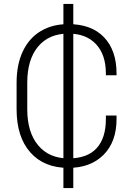

<svg xmlns="http://www.w3.org/2000/svg" viewBox="-20 -836 664 972"><path d="M64 -417Q64 -510 96 -577Q128 -644 187 -679Q246 -714 326 -714Q443 -714 506.5 -647.5Q570 -581 570 -464V-455H516V-464Q516 -559 466 -612.5Q416 -666 326 -666Q228 -666 173 -600.5Q118 -535 118 -417V-283Q118 -166 173.5 -100Q229 -34 326 -34Q422 -34 469 -85.5Q516 -137 516 -233V-251H570V-233Q570 -118 504 -52Q438 14 326 14Q203 14 133.5 -64.5Q64 -143 64 -283ZM351 116H301V-816H351Z"/></svg>

Font: Space Grotesk Variable
Style: Regular
Weight: 400
Designer: Florian Karsten (Space Grotesk), Colophon Foundry (Space Mono)
Foundry: Florian Karsten
Version: Version 1.106